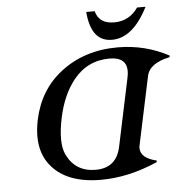

<svg xmlns="http://www.w3.org/2000/svg" viewBox="-52 -759 789 819"><g transform="rotate(-5 343.0 -349.5)"><path d="M329.1 -34.7Q417.5 -34.7 436.5 -123L498 -414.1Q501.5 -429.7 501.5 -442.4Q501.5 -502.4 428.7 -502.4Q333.5 -502.4 273.4 -427.2Q224.1 -365.2 203.6 -268.6Q192.9 -217.8 192.9 -179.2Q192.9 -136.7 206.1 -109.9Q243.2 -34.7 329.1 -34.7ZM349.1 9.8Q204.6 9.8 137.7 -68.8Q93.3 -120.1 93.3 -198.2Q93.3 -231 101.1 -268.6Q127.9 -395 222.7 -468.3Q324.2 -546.9 467.3 -546.9Q584 -546.9 685.5 -492.7L684.1 -485.8Q597.2 -467.8 585.9 -413.6L524.4 -123.5Q522.9 -116.7 522.9 -110.4Q522.9 -67.4 591.8 -51.3L590.3 -44.4Q465.8 9.8 349.1 9.8ZM347.2 -709H383.3Q397.5 -654.3 462.4 -654.3Q527.3 -654.3 564.9 -709H601.1Q536.6 -581.1 446.8 -581.1Q356.9 -581.1 347.2 -709Z"/></g></svg>

Font: Modern Antiqua
Style: Book Oblique
Weight: 400
Italic angle: -12°
Designer: Wojciech Kalinowski "wmk69" (wmk69@o2.pl)
Foundry: Wojciech Kalinowski "wmk69" (wmk69@o2.pl)
Version: Version 3.1.0; 2021-05-28